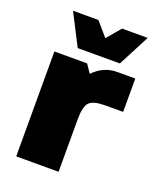

<svg xmlns="http://www.w3.org/2000/svg" viewBox="-132 -780 706 860"><g transform="rotate(20 221.0 -350.0)"><path d="M252 -250V0H50V-500H206L233 -460Q281 -510 346 -510H432V-351H346Q291 -351 271.5 -331.5Q252 -312 252 -250ZM422 -700 344 -550H143L66 -700H187L244 -634L300 -700Z"/></g></svg>

Font: Fivo Sans Black
Style: Regular
Weight: 900
Designer: Alexander Slobzheninov
Foundry: Alexander Slobzheninov
Version: 1.0